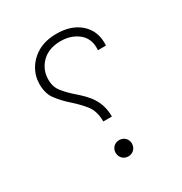

<svg xmlns="http://www.w3.org/2000/svg" viewBox="-155 -759 830 878"><g transform="rotate(-30 260.0 -320.0)"><path d="M296.9 -190.4C296.9 -276.4 251.5 -319.8 203.6 -361.8C183.6 -378.9 166.5 -396.5 151.9 -414.6C136.7 -432.6 129.4 -454.6 129.4 -481.4C129.4 -516.1 141.6 -545.9 166 -570.3C190.4 -594.2 223.6 -606.4 265.6 -606.4C301.3 -606.4 331.5 -596.7 356.4 -577.6C381.3 -558.6 393.6 -531.7 393.6 -497.1C393.6 -493.2 394 -489.3 392.6 -484.9H435.1C435.5 -487.8 436 -492.2 436 -498.5C436 -542.5 420.4 -578.1 389.2 -605C357.9 -631.8 316.9 -645 266.6 -645C227.5 -645 194.3 -637.2 167.5 -622.1C112.8 -590.8 84 -538.1 84 -483.4C84 -449.2 92.3 -421.4 109.4 -399.9C126 -378.4 145 -357.9 167 -338.9C189 -319.3 209 -298.8 226.1 -277.3C243.2 -255.4 251.5 -226.6 251.5 -190.4ZM314.5 -38.1C314.5 -61.5 296.9 -80.6 271.5 -80.6C246.1 -80.6 228.5 -61.5 228.5 -38.1C228.5 -14.2 246.1 5.4 271.5 5.4C296.9 5.4 314.5 -14.2 314.5 -38.1Z"/></g></svg>

Font: Estedad ExtraLight
Style: Regular
Weight: 200
Designer: Amin Abedi
Version: Version 7.3